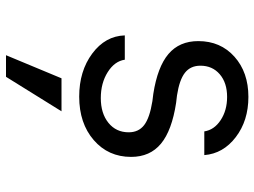

<svg xmlns="http://www.w3.org/2000/svg" viewBox="-124 -466 848 640"><g transform="rotate(90 300.0 -146.0)"><path d="M98 -138H179Q184 -104 220.5 -81Q257 -58 307 -58Q358 -58 389.5 -83.5Q421 -109 421 -151Q421 -184 397 -202.5Q373 -221 317 -230L293 -233Q203 -247 160 -283.5Q117 -320 117 -383Q117 -457 169 -503.5Q221 -550 303 -550Q382 -550 437 -508Q492 -466 497 -403H418Q413 -436 380.5 -457.5Q348 -479 303 -479Q256 -479 227.5 -454.5Q199 -430 199 -390Q199 -357 222.5 -338.5Q246 -320 298 -312L323 -309Q415 -295 459 -258.5Q503 -222 503 -159Q503 -83 447 -34.5Q391 14 302 14Q217 14 158.5 -29.5Q100 -73 98 -138ZM351 73 236 258H164L241 73Z"/></g></svg>

Font: CommitMono
Style: 450Regular
Weight: 450
Designer: Eigil Nikolajsen
Foundry: Eigil Nikolajsen
Version: Version 1.002